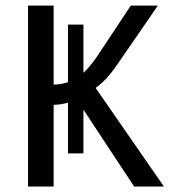

<svg xmlns="http://www.w3.org/2000/svg" viewBox="-20 -679 640 699"><path d="M82 -658.7H175.3V-371.1Q201.7 -371.1 227.5 -379.9V-589.4H283.7V-414.1Q306.6 -434.6 333.5 -473.6L456.1 -658.7H554.7L410.2 -448.7Q390.1 -419.4 372.6 -399.2Q355 -378.9 328.1 -358.9L576.7 0H468.3L283.7 -279.8V-120.6H227.5V-305.2Q199.2 -297.4 175.3 -297.4V0H82Z"/></svg>

Font: Cousine
Style: Regular
Weight: 400
Monospace: yes
Designer: Steve Matteson
Foundry: Ascender Corporation
Version: Version 1.20